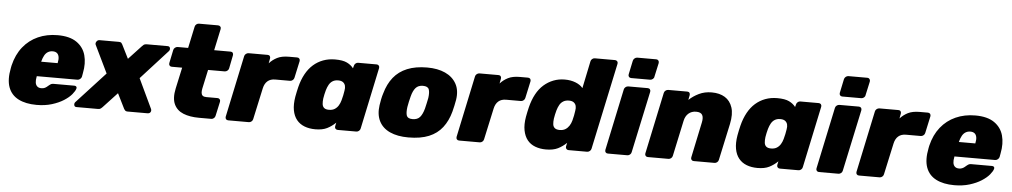

<svg xmlns="http://www.w3.org/2000/svg" viewBox="-40 -1094 7663 1454"><g transform="rotate(5 3791.5 -366.5)"><path d="M256 10Q173 10 117.5 -18.5Q62 -47 41 -105Q20 -163 38 -252Q39 -256 40 -262.5Q41 -269 42 -272Q62 -355 108 -412.5Q154 -470 221 -500Q288 -530 370 -530Q462 -530 514.5 -493.5Q567 -457 583.5 -396.5Q600 -336 585 -261L580 -233Q578 -223 568.5 -215Q559 -207 548 -207H239Q239 -207 238.5 -205Q238 -203 238 -201Q233 -177 235.5 -158.5Q238 -140 249.5 -129.5Q261 -119 281 -119Q294 -119 304 -123Q314 -127 322 -133.5Q330 -140 337 -146Q348 -155 354.5 -157.5Q361 -160 372 -160H529Q539 -160 544 -154Q549 -148 546 -139Q541 -121 520 -95.5Q499 -70 461.5 -46Q424 -22 372 -6Q320 10 256 10ZM263 -319H388V-321Q394 -348 390.5 -367Q387 -386 375 -395.5Q363 -405 343 -405Q323 -405 307 -395.5Q291 -386 280.5 -367Q270 -348 263 -321Z M559 0Q544 0 541 -13Q538 -26 546 -36L764 -273L662 -484Q658 -496 666.5 -508Q675 -520 688 -520H836Q850 -520 855.5 -513.5Q861 -507 863 -502L915 -398L1012 -502Q1016 -507 1024 -513.5Q1032 -520 1047 -520H1206Q1222 -520 1225 -506.5Q1228 -493 1219 -483L1016 -260L1122 -36Q1128 -23 1121.5 -11.5Q1115 0 1098 0H946Q934 0 928.5 -6Q923 -12 920 -17L863 -132L756 -17Q752 -13 744.5 -6.5Q737 0 723 0Z M1491 0Q1420 0 1370.5 -20Q1321 -40 1300 -85.5Q1279 -131 1295 -206L1330 -367H1251Q1240 -367 1234 -374.5Q1228 -382 1230 -393L1251 -494Q1253 -505 1262.5 -512.5Q1272 -520 1283 -520H1362L1397 -684Q1399 -695 1408 -702.5Q1417 -710 1428 -710H1573Q1584 -710 1590.5 -702.5Q1597 -695 1595 -684L1560 -520H1685Q1696 -520 1701.5 -512.5Q1707 -505 1705 -494L1685 -393Q1683 -382 1673.5 -374.5Q1664 -367 1653 -367H1527L1496 -223Q1492 -204 1493.5 -190Q1495 -176 1504 -168.5Q1513 -161 1532 -161H1617Q1628 -161 1634 -153.5Q1640 -146 1638 -135L1614 -26Q1612 -15 1603 -7.5Q1594 0 1584 0Z M1712 0Q1701 0 1695 -7.5Q1689 -15 1691 -26L1790 -494Q1792 -505 1801.5 -512.5Q1811 -520 1822 -520H1967Q1978 -520 1983.5 -512.5Q1989 -505 1987 -494L1980 -457Q2005 -485 2039.5 -502.5Q2074 -520 2129 -520H2191Q2202 -520 2208 -512.5Q2214 -505 2212 -494L2184 -365Q2182 -354 2172.5 -346.5Q2163 -339 2153 -339H2040Q2004 -339 1982 -320Q1960 -301 1952 -265L1900 -26Q1898 -15 1889 -7.5Q1880 0 1869 0Z M2375 10Q2329 10 2292.5 -4Q2256 -18 2232.5 -47Q2209 -76 2201 -120Q2193 -164 2203 -223Q2207 -245 2210.5 -261Q2214 -277 2219 -298Q2233 -354 2257 -397.5Q2281 -441 2314 -470Q2347 -499 2388.5 -514.5Q2430 -530 2479 -530Q2538 -530 2569.5 -514.5Q2601 -499 2619 -475L2624 -494Q2626 -505 2635 -512.5Q2644 -520 2654 -520H2795Q2806 -520 2812 -512.5Q2818 -505 2816 -494L2717 -26Q2715 -15 2706 -7.5Q2697 0 2686 0H2545Q2534 0 2527.5 -7.5Q2521 -15 2523 -26L2529 -54Q2499 -25 2464 -7.5Q2429 10 2375 10ZM2465 -146Q2491 -146 2508.5 -157Q2526 -168 2537 -186Q2548 -204 2554 -226Q2560 -248 2563.5 -264.5Q2567 -281 2570 -301Q2574 -322 2570 -338Q2566 -354 2553 -364Q2540 -374 2516 -374Q2491 -374 2474 -363.5Q2457 -353 2446.5 -334.5Q2436 -316 2429 -292Q2425 -277 2421 -260Q2417 -243 2415 -228Q2412 -204 2414 -185.5Q2416 -167 2428 -156.5Q2440 -146 2465 -146Z M3082 10Q2999 10 2942 -16Q2885 -42 2859.5 -92.5Q2834 -143 2844 -214Q2847 -235 2852 -260Q2857 -285 2864 -306Q2884 -378 2924 -428Q2964 -478 3027.5 -504Q3091 -530 3179 -530Q3259 -530 3316 -504Q3373 -478 3401 -428Q3429 -378 3418 -306Q3414 -285 3409 -260Q3404 -235 3398 -214Q3379 -143 3340 -92.5Q3301 -42 3238 -16Q3175 10 3082 10ZM3102 -131Q3139 -131 3158 -153Q3177 -175 3189 -219Q3193 -234 3198.5 -260Q3204 -286 3207 -301Q3213 -344 3204.5 -366.5Q3196 -389 3159 -389Q3123 -389 3103.5 -366.5Q3084 -344 3073 -301Q3069 -286 3063 -260Q3057 -234 3055 -219Q3049 -175 3057 -153Q3065 -131 3102 -131Z M3467 0Q3456 0 3450 -7.5Q3444 -15 3446 -26L3545 -494Q3547 -505 3556.5 -512.5Q3566 -520 3577 -520H3722Q3733 -520 3738.5 -512.5Q3744 -505 3742 -494L3735 -457Q3760 -485 3794.5 -502.5Q3829 -520 3884 -520H3946Q3957 -520 3963 -512.5Q3969 -505 3967 -494L3939 -365Q3937 -354 3927.5 -346.5Q3918 -339 3908 -339H3795Q3759 -339 3737 -320Q3715 -301 3707 -265L3655 -26Q3653 -15 3644 -7.5Q3635 0 3624 0Z M4128 10Q4083 10 4046 -4Q4009 -18 3986 -47Q3963 -76 3954.5 -120Q3946 -164 3956 -223Q3960 -245 3963.5 -261Q3967 -277 3972 -298Q3986 -354 4009.5 -397.5Q4033 -441 4066 -470Q4099 -499 4139 -514.5Q4179 -530 4225 -530Q4271 -530 4307.5 -515.5Q4344 -501 4363 -477L4406 -684Q4408 -695 4417 -702.5Q4426 -710 4437 -710H4591Q4601 -710 4607.5 -702.5Q4614 -695 4612 -684L4472 -26Q4470 -15 4460.5 -7.5Q4451 0 4441 0H4299Q4289 0 4282.5 -7.5Q4276 -15 4278 -26L4284 -54Q4254 -25 4218.5 -7.5Q4183 10 4128 10ZM4219 -146Q4245 -146 4262.5 -157Q4280 -168 4291.5 -186Q4303 -204 4309 -226Q4315 -248 4318 -264.5Q4321 -281 4324 -301Q4328 -322 4324 -338Q4320 -354 4307 -364Q4294 -374 4270 -374Q4245 -374 4227.5 -363.5Q4210 -353 4199.5 -334.5Q4189 -316 4182 -292Q4178 -277 4174 -260Q4170 -243 4168 -228Q4165 -204 4167 -185.5Q4169 -167 4181.5 -156.5Q4194 -146 4219 -146Z M4598 0Q4587 0 4581 -7.5Q4575 -15 4577 -26L4676 -494Q4678 -505 4687.5 -512.5Q4697 -520 4708 -520H4856Q4867 -520 4873 -512.5Q4879 -505 4877 -494L4777 -26Q4775 -15 4766 -7.5Q4757 0 4746 0ZM4724 -585Q4713 -585 4707 -592.5Q4701 -600 4703 -611L4725 -716Q4727 -727 4736.5 -735Q4746 -743 4757 -743H4902Q4912 -743 4918 -735Q4924 -727 4922 -716L4899 -611Q4898 -600 4888.5 -592.5Q4879 -585 4868 -585Z M4902 0Q4891 0 4885 -7.5Q4879 -15 4881 -26L4980 -494Q4982 -505 4991.5 -512.5Q5001 -520 5012 -520H5157Q5168 -520 5173.5 -512.5Q5179 -505 5177 -494L5170 -458Q5202 -488 5245 -509Q5288 -530 5342 -530Q5402 -530 5442.5 -505Q5483 -480 5499.5 -430Q5516 -380 5500 -304L5440 -26Q5438 -15 5429 -7.5Q5420 0 5409 0H5251Q5240 0 5234 -7.5Q5228 -15 5230 -26L5287 -297Q5295 -335 5283.5 -354.5Q5272 -374 5237 -374Q5203 -374 5179.5 -354Q5156 -334 5148 -297L5090 -26Q5088 -15 5079 -7.5Q5070 0 5059 0Z M5736 10Q5690 10 5653.5 -4Q5617 -18 5593.5 -47Q5570 -76 5562 -120Q5554 -164 5564 -223Q5568 -245 5571.5 -261Q5575 -277 5580 -298Q5594 -354 5618 -397.5Q5642 -441 5675 -470Q5708 -499 5749.5 -514.5Q5791 -530 5840 -530Q5899 -530 5930.5 -514.5Q5962 -499 5980 -475L5985 -494Q5987 -505 5996 -512.5Q6005 -520 6015 -520H6156Q6167 -520 6173 -512.5Q6179 -505 6177 -494L6078 -26Q6076 -15 6067 -7.5Q6058 0 6047 0H5906Q5895 0 5888.5 -7.5Q5882 -15 5884 -26L5890 -54Q5860 -25 5825 -7.5Q5790 10 5736 10ZM5826 -146Q5852 -146 5869.5 -157Q5887 -168 5898 -186Q5909 -204 5915 -226Q5921 -248 5924.5 -264.5Q5928 -281 5931 -301Q5935 -322 5931 -338Q5927 -354 5914 -364Q5901 -374 5877 -374Q5852 -374 5835 -363.5Q5818 -353 5807.5 -334.5Q5797 -316 5790 -292Q5786 -277 5782 -260Q5778 -243 5776 -228Q5773 -204 5775 -185.5Q5777 -167 5789 -156.5Q5801 -146 5826 -146Z M6203 0Q6192 0 6186 -7.5Q6180 -15 6182 -26L6281 -494Q6283 -505 6292.5 -512.5Q6302 -520 6313 -520H6461Q6472 -520 6478 -512.5Q6484 -505 6482 -494L6382 -26Q6380 -15 6371 -7.5Q6362 0 6351 0ZM6329 -585Q6318 -585 6312 -592.5Q6306 -600 6308 -611L6330 -716Q6332 -727 6341.5 -735Q6351 -743 6362 -743H6507Q6517 -743 6523 -735Q6529 -727 6527 -716L6504 -611Q6503 -600 6493.5 -592.5Q6484 -585 6473 -585Z M6507 0Q6496 0 6490 -7.5Q6484 -15 6486 -26L6585 -494Q6587 -505 6596.5 -512.5Q6606 -520 6617 -520H6762Q6773 -520 6778.5 -512.5Q6784 -505 6782 -494L6775 -457Q6800 -485 6834.5 -502.5Q6869 -520 6924 -520H6986Q6997 -520 7003 -512.5Q7009 -505 7007 -494L6979 -365Q6977 -354 6967.5 -346.5Q6958 -339 6948 -339H6835Q6799 -339 6777 -320Q6755 -301 6747 -265L6695 -26Q6693 -15 6684 -7.5Q6675 0 6664 0Z M7232 10Q7149 10 7093.5 -18.5Q7038 -47 7017 -105Q6996 -163 7014 -252Q7015 -256 7016 -262.5Q7017 -269 7018 -272Q7038 -355 7084 -412.5Q7130 -470 7197 -500Q7264 -530 7346 -530Q7438 -530 7490.5 -493.5Q7543 -457 7559.5 -396.5Q7576 -336 7561 -261L7556 -233Q7554 -223 7544.5 -215Q7535 -207 7524 -207H7215Q7215 -207 7214.5 -205Q7214 -203 7214 -201Q7209 -177 7211.5 -158.5Q7214 -140 7225.5 -129.5Q7237 -119 7257 -119Q7270 -119 7280 -123Q7290 -127 7298 -133.5Q7306 -140 7313 -146Q7324 -155 7330.5 -157.5Q7337 -160 7348 -160H7505Q7515 -160 7520 -154Q7525 -148 7522 -139Q7517 -121 7496 -95.5Q7475 -70 7437.5 -46Q7400 -22 7348 -6Q7296 10 7232 10ZM7239 -319H7364V-321Q7370 -348 7366.5 -367Q7363 -386 7351 -395.5Q7339 -405 7319 -405Q7299 -405 7283 -395.5Q7267 -386 7256.5 -367Q7246 -348 7239 -321Z"/></g></svg>

Font: Rubik Light ExtraBold
Style: Italic
Weight: 800
Italic angle: -12°
Version: Version 2.104